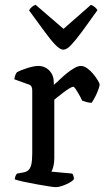

<svg xmlns="http://www.w3.org/2000/svg" viewBox="-20 -772 437 792"><path d="M211 0Q203 0 180.5 -3.5Q158 -7 130 -12Q102 -17 77 -22.5Q52 -28 41 -32Q41 -39 44 -46Q47 -53 50 -56L78 -61Q89 -63 97 -70Q105 -77 109 -93Q113 -109 113 -139V-400Q113 -408 110 -414.5Q107 -421 97 -424L39 -445Q41 -457 44 -464Q47 -471 50 -474Q66 -483 93.5 -491.5Q121 -500 137 -500Q165 -500 183.5 -481Q202 -462 202 -431V-422Q212 -430 226 -443.5Q240 -457 256 -470Q272 -483 287 -491.5Q302 -500 314 -500Q326 -500 339.5 -490.5Q353 -481 364.5 -467Q376 -453 383.5 -440.5Q391 -428 391 -423Q391 -418 386 -403.5Q381 -389 373 -373.5Q365 -358 358 -348Q346 -348 335.5 -351.5Q325 -355 319 -357Q313 -370 305.5 -383Q298 -396 292 -405Q286 -414 282 -414Q277 -414 265.5 -407Q254 -400 241.5 -390.5Q229 -381 218.5 -372.5Q208 -364 204 -361V-120Q204 -100 200 -85Q196 -70 192 -64L278 -56Q280 -54 282.5 -47.5Q285 -41 285 -33Q279 -25 265 -17.5Q251 -10 236 -5Q221 0 211 0ZM241 -567Q228 -567 208.5 -587Q189 -607 162.5 -643.5Q136 -680 100 -729Q103 -736 111 -743Q119 -750 127 -752L242 -653L355 -752Q364 -749 371 -743Q378 -737 382 -730Q346 -679 319 -642.5Q292 -606 273.5 -586.5Q255 -567 241 -567Z"/></svg>

Font: Texturina 12pt
Style: Regular
Weight: 400
Designer: Guillermo Torres Carreño
Foundry: Omnibus-Type
Version: Version 1.002